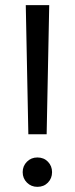

<svg xmlns="http://www.w3.org/2000/svg" viewBox="-20 -720 290 745"><path d="M90 -199 80 -700H171L161 -199ZM125 5Q101 5 84.5 -11.5Q68 -28 68 -52Q68 -76 84.5 -92.5Q101 -109 125 -109Q150 -109 166 -92.5Q182 -76 182 -52Q182 -28 166 -11.5Q150 5 125 5Z"/></svg>

Font: DM Sans
Style: Regular
Weight: 400
Designer: Colophon Foundry, Jonny Pinhorn
Foundry: Colophon Foundry
Version: Version 4.004; ttfautohint (v1.8.4.7-5d5b)